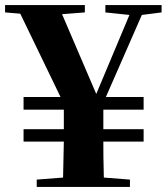

<svg xmlns="http://www.w3.org/2000/svg" viewBox="-25 -738 658 758"><path d="M613 -689V-718H391V-689L486 -679L355 -367L220 -682L310 -689V-718H-5V-689L55 -684L214 -355H68V-305H227V-228H68V-179H227C226 -138 225 -102 224 -37L120 -29V0H488V-29L385 -37C383 -102 383 -138 383 -179H542V-228H383V-305H542V-355H393L535 -679Z"/></svg>

Font: Noto Serif TC Black
Style: Regular
Weight: 900
Version: Version 1.001;PS 1.001;hotconv 16.6.54;makeotf.lib2.5.65590